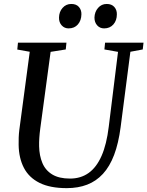

<svg xmlns="http://www.w3.org/2000/svg" viewBox="-20 -964 763 994"><path d="M655 -696 604.5 -306Q593.5 -222 570.8 -162Q548 -102 513 -64Q478 -26 431.2 -8Q384.5 10 325.5 10Q239 10 184.2 -17.5Q129.5 -45 103.5 -95.5Q77.5 -146 76.5 -214Q76 -232 76.8 -251.5Q77.5 -271 80 -291.5L134 -696L69.5 -707.5L73 -743H324L320.5 -708L242 -695.5L188.5 -299Q185 -273 183.5 -250Q182 -227 182.5 -207Q183.5 -158 199.5 -120Q215.5 -82 250.5 -60.8Q285.5 -39.5 342.5 -39.5Q398 -39.5 438.8 -68.5Q479.5 -97.5 505.8 -157Q532 -216.5 543 -308L591 -695.5L520.5 -708L524 -743H723L719 -708ZM335 -817Q313.5 -817 299.2 -832.8Q285 -848.5 285.5 -873Q286 -903 304 -923.2Q322 -943.5 349 -943.5Q375 -943.5 388.5 -928Q402 -912.5 401.5 -890Q401 -858 383.2 -837.5Q365.5 -817 335 -817ZM519 -817Q497 -817 483 -832.8Q469 -848.5 469 -873Q470 -903 487.8 -923.2Q505.5 -943.5 532.5 -943.5Q558 -943.5 571.8 -928Q585.5 -912.5 585 -890Q585 -858 567 -837.5Q549 -817 519 -817Z"/></svg>

Font: Merriweather 60pt
Style: Italic
Weight: 400
Italic angle: -7.8°
Version: Version 2.101